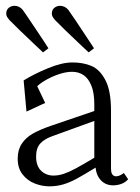

<svg xmlns="http://www.w3.org/2000/svg" viewBox="-20 -644 495 678"><path d="M42.5 -83.5Q42.5 -114.5 56.5 -136Q70.5 -157.5 95.2 -171.8Q120 -186 159 -199.5L313 -252V-276Q313 -315.5 302.8 -341.2Q292.5 -367 275 -378.8Q257.5 -390.5 234.5 -390.5Q214 -390.5 189.5 -382.5Q165 -374.5 143.8 -362.5Q122.5 -350.5 111.5 -339.5L139.5 -280.5L73.5 -250L63.5 -360Q100.5 -383 149.8 -403.2Q199 -423.5 236 -423.5Q273.5 -423.5 302.8 -411.2Q332 -399 352 -361.5Q372 -324 372 -253V-48Q372 -26 385 -22.2Q398 -18.5 417.5 -33L432.5 -11Q423 0 409 5.2Q395 10.5 378 10.5Q365 10.5 352.2 4.5Q339.5 -1.5 329.8 -15.5Q320 -29.5 317.5 -52Q274 -25.5 250 -12.5Q226 0.5 203.2 7.2Q180.5 14 154 14Q128.5 14 102.8 4Q77 -6 59.8 -28Q42.5 -50 42.5 -83.5ZM313 -87V-217L163 -162.5Q136.5 -153 122 -137Q107.5 -121 107.5 -91Q107.5 -58 125.2 -41Q143 -24 169 -24Q186.5 -24 205.2 -30.2Q224 -36.5 247.2 -49Q270.5 -61.5 313 -87ZM98 -491Q72 -515.5 49 -537.8Q26 -560 14.5 -572Q8 -579.5 5 -584.5Q2 -589.5 2 -596Q2 -609 10.8 -616.2Q19.5 -623.5 31.5 -623.5Q39.5 -623.5 47 -619.8Q54.5 -616 60 -609.5Q64.5 -604 112.5 -532Q125.5 -513 135.5 -497.5Q145.5 -482 151 -473.5L132 -459ZM259 -491Q233 -515.5 210 -537.8Q187 -560 175.5 -572Q169 -579.5 166 -584.5Q163 -589.5 163 -596Q163 -609 171.8 -616.2Q180.5 -623.5 192.5 -623.5Q200.5 -623.5 208 -619.8Q215.5 -616 221 -609.5Q229 -598.5 245.5 -574Q262 -549.5 281 -520.5Q296.5 -497 312 -473.5L293 -459Z"/></svg>

Font: Didactic
Style: Regular
Weight: 400
Designer: Tyler Finck
Foundry: Etcetera Type Co
Version: Version 3.007;FEAKit 1.0